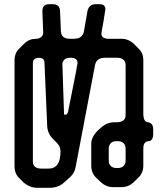

<svg xmlns="http://www.w3.org/2000/svg" viewBox="-20 -787 768 911"><path d="M136 -21V-490Q136 -505 150 -510Q164 -515 177.5 -510.5Q191 -506 191 -490L204 -186Q207 -151 233 -126Q259 -102 263 -90Q267 -79 267 -68Q267 12 212 13H177Q136 13 136 -21ZM284 -243 276 -482Q276 -494 285 -503.5Q294 -513 315 -513Q348 -513 348 -488Q348 -484 339.5 -440.5Q331 -397 314 -312L305 -268Q302 -243 291 -243ZM94 81Q125 104 153 104H217Q252 104 277 85L305 60Q333 38 339 5L431 -479Q438 -513 479 -513H534Q575 -513 576 -479V-241Q576 -210 539 -207H523Q488 -207 460 -182L439 -163Q413 -134 413 -105V-1Q413 34 437 57L458 77Q484 101 518 101H556Q590 101 615 77L635 57Q660 35 660 -1V-83Q660 -114 683 -117Q706 -117 707 -151V-173Q707 -203 682 -207Q663 -207 660 -241V-501Q660 -537 635 -559L615 -579Q590 -603 556 -603H496Q461 -603 461 -628Q461 -630 463.5 -644.5Q466 -659 471 -685Q480 -738 480 -742Q480 -767 454 -767H433Q403 -767 395 -735L378 -637Q371 -603 330 -603H312Q272 -603 269 -637L265 -733Q264 -767 232 -767H212Q181 -767 181 -733L185 -632Q185 -620 175.5 -611.5Q166 -603 151 -603Q119 -603 96 -581L74 -559Q49 -537 49 -501V2Q49 39 74 61ZM531 10Q515 10 505.5 0.5Q496 -9 496 -25V-82Q496 -98 505.5 -107.5Q515 -117 531 -117H541Q557 -117 566.5 -107.5Q576 -98 576 -82V-25Q576 -9 566.5 0.5Q557 10 541 10Z"/></svg>

Font: WD-XL Lubrifont TC
Style: Regular
Weight: 400
Designer: [WD-XL Lubrifont] Copyright 2020-2022 (c) NightFurySL2001, Skr-ZERO; [ZCOOL QingKe HuangYou] Copyright 2018-2022 (c) The
Version: Version 2.001;hotconv 1.1.1;makeotfexe 2.6.0